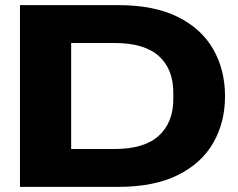

<svg xmlns="http://www.w3.org/2000/svg" viewBox="-20 -730 931 750"><path d="M58 0V-710H441Q582 -710 674.5 -664Q767 -618 813 -537.5Q859 -457 859 -354Q859 -252 813 -172Q767 -92 674.5 -46Q582 0 441 0ZM258 -148H427Q544 -148 600.5 -200Q657 -252 657 -342V-368Q657 -460 600.5 -511Q544 -562 427 -562H258Z"/></svg>

Font: Special Gothic Extended Bold
Style: Regular
Weight: 700
Width: 7
Designer: Alistair McCready
Foundry: Monolith
Version: Version 1.000; ttfautohint (v1.8.4.7-5d5b)